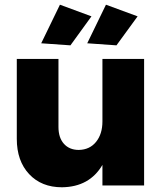

<svg xmlns="http://www.w3.org/2000/svg" viewBox="-20 -793 704 821"><path d="M51.8 0ZM596.2 -541V0H418V-87.9Q362.8 6.3 245.1 7.8Q157.2 7.8 104.5 -48.6Q51.8 -105 51.8 -199.2V-541H230V-250Q230 -204.1 253.4 -178Q276.9 -151.9 316.9 -151.9Q363.8 -152.8 390.9 -186.5Q418 -220.2 418 -273.9V-541ZM236.3 -772.9 371.1 -723.1 281.2 -599.1 156.2 -607.9ZM433.1 -772.9 568.4 -723.1 478 -599.1 353 -607.9Z"/></svg>

Font: Argentum Sans
Style: Bold
Weight: 700
Designer: Julieta Ulanovsky (Modified by Cristiano Sobral)
Foundry: Julieta Ulanovsky
Version: Version 1.000; ttfautohint (v1.5.65-e2d9)